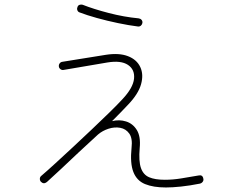

<svg xmlns="http://www.w3.org/2000/svg" viewBox="-20 -800 1040 848"><path d="M713 28Q657 28 620.5 13Q584 -2 569 -40.5Q554 -79 561 -147Q566 -189 551 -210Q536 -231 511 -235.5Q486 -240 459.5 -231.5Q433 -223 413 -206Q371 -168 329 -128.5Q287 -89 250.5 -54.5Q214 -20 187 4Q173 15 161 3Q156 -2 156 -10Q156 -18 162 -23Q189 -46 225.5 -79.5Q262 -113 303.5 -151.5Q345 -190 386 -229Q427 -268 462 -302Q497 -336 520 -361Q568 -412 572 -452.5Q576 -493 545 -513.5Q514 -534 454 -524L260 -491Q253 -490 247 -494.5Q241 -499 240 -506Q239 -514 243.5 -520Q248 -526 255 -527L448 -558Q506 -567 545 -552Q584 -537 599.5 -504Q615 -471 603 -428Q591 -385 546 -338Q533 -324 513.5 -304Q494 -284 475 -265Q507 -273 537 -263.5Q567 -254 584.5 -225.5Q602 -197 597 -146Q592 -88 602.5 -58Q613 -28 639 -17Q665 -6 708 -6Q743 -6 780 -12Q817 -18 857 -25Q875 -29 878 -11Q880 -4 875.5 2.5Q871 9 863 11Q818 20 779.5 24Q741 28 713 28ZM589 -683Q549 -688 501 -698Q453 -708 408 -720.5Q363 -733 332 -745Q325 -747 322 -754Q319 -761 322 -768Q324 -776 331 -778.5Q338 -781 345 -779Q393 -760 460.5 -742.5Q528 -725 592 -719Q600 -718 605 -712.5Q610 -707 609 -699Q608 -692 602.5 -687Q597 -682 589 -683Z"/></svg>

Font: Zen Maru Gothic Light
Style: Regular
Weight: 300
Designer: Yoshimichi Ohira
Foundry: Positype
Version: Version 1.001